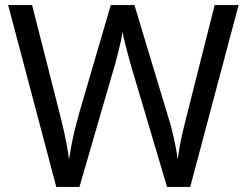

<svg xmlns="http://www.w3.org/2000/svg" viewBox="-20 -734 970 754"><path d="M917 -714 727 0H636L497 -468Q491 -489 485 -511Q479 -533 474 -553Q469 -573 465.5 -587.5Q462 -602 461 -609Q460 -602 457.5 -587.5Q455 -573 450 -553Q445 -533 439.5 -510.5Q434 -488 427 -465L292 0H201L12 -714H106L217 -278Q225 -247 231.5 -217.5Q238 -188 243 -160.5Q248 -133 251 -108Q255 -134 260.5 -163.5Q266 -193 273.5 -223Q281 -253 289 -283L415 -714H508L639 -280Q649 -249 656.5 -218Q664 -187 669.5 -159Q675 -131 678 -108Q681 -133 686 -160.5Q691 -188 698 -218Q705 -248 713 -279L823 -714Z"/></svg>

Font: Noto Sans Tangsa
Style: Regular
Weight: 400
Designer: David Williams
Foundry: Google LLC
Version: Version 1.504